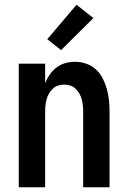

<svg xmlns="http://www.w3.org/2000/svg" viewBox="-20 -788 540 808"><path d="M59 0V-520H170V-438Q178 -458 190 -475Q202 -492 218.5 -504.5Q235 -517 255 -522.5Q275 -528 296 -528Q320 -528 343 -520Q366 -512 383.5 -496Q401 -480 412 -458.5Q423 -437 429.5 -414Q436 -391 438.5 -367.5Q441 -344 441 -320V0H330V-320Q330 -333 328.5 -346Q327 -359 323.5 -371.5Q320 -384 313.5 -395Q307 -406 297.5 -415Q288 -424 275.5 -428Q263 -432 250 -432Q237 -432 224.5 -428Q212 -424 202.5 -415Q193 -406 186.5 -395Q180 -384 176.5 -371.5Q173 -359 171.5 -346Q170 -333 170 -320V0ZM237 -577 179 -623 302 -768 373 -712Z"/></svg>

Font: Iosevka SS18
Style: Bold
Weight: 700
Monospace: yes
Designer: Belleve Invis
Foundry: Belleve Invis
Version: Version 25.1.1; ttfautohint (v1.8.4)